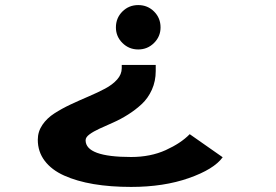

<svg xmlns="http://www.w3.org/2000/svg" viewBox="-20 -726 1090 757"><path d="M613 -618Q613 -582 587.2 -556.5Q561.5 -531 525 -531Q488.5 -531 462.8 -556.5Q437 -582 437 -618Q437 -655 462.5 -680.5Q488 -706 525 -706Q562 -706 587.5 -680.5Q613 -655 613 -618ZM594 -470V-446Q594 -406 578.8 -372.2Q563.5 -338.5 539 -315.8Q514.5 -293 485.2 -274.5Q456 -256 426.5 -243Q397 -230 372.5 -218.8Q348 -207.5 332.8 -196.2Q317.5 -185 317.5 -173Q317.5 -107 497 -107Q573.5 -107 633.5 -134.2Q693.5 -161.5 728 -197L858 -106Q823.5 -58.5 724.5 -23.8Q625.5 11 497 11Q415.5 11 349 -0.2Q282.5 -11.5 233 -33.8Q183.5 -56 156.2 -92Q129 -128 129 -175Q129 -207 147.2 -233.8Q165.5 -260.5 194.8 -279.2Q224 -298 259.2 -314.5Q294.5 -331 329.8 -346Q365 -361 394.2 -376.5Q423.5 -392 441.8 -412.5Q460 -433 460 -457V-470Z"/></svg>

Font: League Mono Extended ExtraBold
Style: Regular
Weight: 800
Width: 9
Designer: Tyler Finck
Foundry: The League of Moveable Type / Tyler Finck
Version: Version 2.210